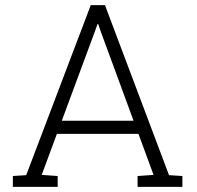

<svg xmlns="http://www.w3.org/2000/svg" viewBox="-20 -731 772 751"><path d="M30.3 0V-42.5L82.5 -45.9L335 -710.9H390.6L641.1 -45.9L693.4 -42.5V0H518.1V-42.5L580.6 -46.9L521.5 -207.5H202.6L143.1 -46.9L205.6 -42.5V0ZM221.7 -258.8H502.4L374 -607.9L364.3 -636.7H361.3L351.1 -607.9Z"/></svg>

Font: Roboto Slab Light
Style: Regular
Weight: 300
Designer: Google
Version: Version 2.000; ttfautohint (v1.8.1.43-b0c9)